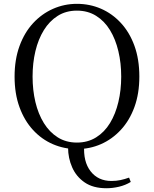

<svg xmlns="http://www.w3.org/2000/svg" viewBox="-20 -765 807 1006"><path d="M537.9 221.3Q468.1 221.3 423.9 191Q379.6 160.7 358.2 111.9Q336.7 63.2 336.7 8.5V-5H421.3Q415.2 81.6 454.7 132.4Q494.2 183.2 563.9 183.2Q589 183.2 611 178.6Q632.9 174 656.3 165.6L665.1 188.3Q637.5 205.3 603.8 213.3Q570.2 221.3 537.9 221.3ZM383 16.1Q316.9 16.1 257.7 -9.3Q198.4 -34.7 153.2 -83.8Q107.9 -132.9 82.2 -203.3Q56.4 -273.6 56.4 -363.7Q56.4 -452.8 82.2 -523.6Q107.9 -594.3 153.2 -643.4Q198.4 -692.5 257.7 -718.7Q316.9 -744.9 383 -744.9Q450 -744.9 508.8 -719.5Q567.6 -694.1 613.1 -645Q658.7 -595.9 684.4 -525.1Q710.1 -454.4 710.1 -363.7Q710.1 -274.6 684.4 -204.2Q658.7 -133.7 613.1 -84.6Q567.6 -35.5 508.8 -9.7Q450 16.1 383 16.1ZM383 -18Q440.1 -18 483.7 -45.3Q527.4 -72.6 556.4 -120.2Q585.4 -167.8 600.2 -230.4Q615.1 -293.1 615.1 -363.7Q615.1 -434.4 600.2 -496.9Q585.4 -559.5 556.4 -607.1Q527.4 -654.7 483.7 -682Q440.1 -709.3 383 -709.3Q325.9 -709.3 282.6 -682Q239.2 -654.7 209.8 -607.1Q180.4 -559.5 165.5 -496.9Q150.7 -434.4 150.7 -363.7Q150.7 -293.1 165.5 -230.4Q180.4 -167.8 209.8 -120.2Q239.2 -72.6 282.6 -45.3Q325.9 -18 383 -18Z"/></svg>

Font: Noto Serif HK
Style: Regular
Weight: 200
Designer: Ryoko NISHIZUKA 西塚涼子 (kana & ideographs); Frank Grießhammer (Latin, Greek & Cyrillic); Wenlong ZHANG 张文龙 (bopomofo); San
Foundry: Adobe
Version: Version 2.001;hotconv 1.1.0;makeotfexe 2.6.0